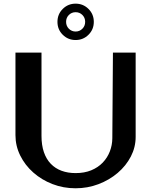

<svg xmlns="http://www.w3.org/2000/svg" viewBox="-20 -1003 820 1042"><path d="M389.9 18.8Q323.7 18.8 264.8 -4Q205.8 -26.8 160.7 -66.7Q115.6 -106.6 89.8 -158.9Q63.9 -211.2 63.9 -269.6V-717.6H205.2V-265.6Q205.2 -215.3 218.2 -177.3Q231.2 -139.3 255.6 -114.1Q280 -88.8 314.1 -76.2Q348.2 -63.6 390.5 -63.6Q438.3 -63.6 475.2 -78.8Q512.2 -94.1 537.6 -120.6Q563 -147.2 576.1 -181.3Q589.3 -215.3 589.6 -252.8L592.9 -717.6H716.2V-259.9Q716.2 -204.1 690.2 -153.7Q664.1 -103.2 618.6 -64.5Q573.1 -25.8 514.3 -3.5Q455.4 18.8 389.9 18.8ZM390.4 -785.8Q349.4 -785.8 320.6 -814.3Q291.8 -842.7 291.8 -884.4Q291.8 -926 320.6 -954.6Q349.4 -983.2 390.4 -983.2Q431.3 -983.2 460.2 -954.6Q489.1 -926 489.1 -884.4Q489.1 -842.7 460.2 -814.3Q431.3 -785.8 390.4 -785.8ZM390.4 -831.9Q412.1 -831.9 427.1 -847.1Q442.2 -862.2 442.2 -884.5Q442.2 -906.8 427.1 -921.8Q412.1 -936.8 390.5 -936.8Q368.8 -936.8 353.8 -921.8Q338.7 -906.8 338.7 -884.5Q338.7 -862.2 353.7 -847.1Q368.8 -831.9 390.4 -831.9Z"/></svg>

Font: Russolo 10pt ExtraLight
Style: Regular
Weight: 200
Designer: Micah Stupak-Hahn
Version: Version 1.000